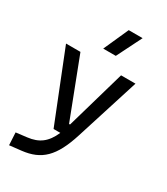

<svg xmlns="http://www.w3.org/2000/svg" viewBox="-245 -900 1077 1239"><g transform="rotate(30 293.0 -280.5)"><path d="M36.6 234.4 124.5 224.6C263.2 209 336.4 139.6 395 -45.9L544.4 -517.6H437L310.5 -78.1H303.2L134.3 -517.6H26.9L232.9 0H283.2C246.1 85.4 195.3 122.1 112.8 131.8L31.7 141.6ZM251 -609.4H344.7L437.5 -794.9H334Z"/></g></svg>

Font: CaskaydiaCove Nerd Font
Style: Regular
Weight: 400
Designer: Aaron Bell
Foundry: Saja Typeworks
Version: Version 2111.1;Nerd Fonts 2.3.3